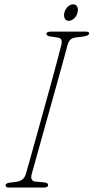

<svg xmlns="http://www.w3.org/2000/svg" viewBox="-20 -842 420 862"><path d="M122.5 -61.5Q118 -44 122.8 -36Q127.5 -28 137 -27L178.5 -23Q197 -21 196 -11Q196 -5 190 -2.5Q184 0 177 0H20Q5 0 5 -9.5Q5 -20 24 -22L52 -25.5Q87.5 -30 96 -61Q99.5 -72 110.8 -112.5Q122 -153 138.5 -211.8Q155 -270.5 173.2 -336.5Q191.5 -402.5 208.5 -464.5Q225.5 -526.5 238.2 -574.2Q251 -622 256 -643Q258.5 -654.5 255.5 -663Q252.5 -671.5 237.5 -673.5L207.5 -678Q188.5 -680.5 188.5 -690.5Q189 -700 209.5 -700H366Q380 -700 380 -692.5Q380 -682 357 -678.5L319 -673.5Q303.5 -671.5 295.8 -663.5Q288 -655.5 284 -642.5Q278.5 -621 265.2 -573.2Q252 -525.5 234.8 -463.2Q217.5 -401 199 -335Q180.5 -269 164.2 -210.5Q148 -152 136.8 -111.8Q125.5 -71.5 122.5 -61.5ZM288.5 -748.5Q275.5 -748.5 270.5 -759.8Q265.5 -771 269 -785.5Q273 -801 284.2 -811.8Q295.5 -822.5 308.5 -822.5Q321.5 -822.5 326.8 -811.8Q332 -801 328 -785.5Q324.5 -770.5 313 -759.5Q301.5 -748.5 288.5 -748.5Z"/></svg>

Font: Fraunces144ptSuperSoftThinItalic
Style: Italic
Weight: 100
Italic angle: -16°
Version: Version 1.000;[0bf87f6ff]